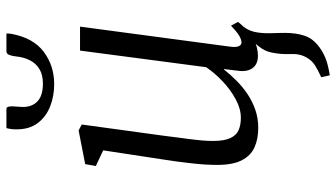

<svg xmlns="http://www.w3.org/2000/svg" viewBox="-250 -584 1072 613"><g transform="rotate(-90 286.5 -278.0)"><path d="M352 238.5 346 211Q368.5 201 383.8 191.2Q399 181.5 408.5 165Q421.5 143 420 112.5Q418.5 82 425 51.5Q429.5 30.5 443.5 13Q457.5 -4.5 465.5 -15.5L516 -48Q496 -26 490.8 -2.5Q485.5 21 486.5 52.5Q487 63.5 487.2 74.5Q487.5 85.5 487.5 96Q487.5 130 478.5 157.8Q469.5 185.5 440 206.5Q424 218 404.8 225.5Q385.5 233 352 238.5ZM184.5 10Q148.5 10 122 -2Q95.5 -14 80.8 -42.5Q66 -71 66 -121Q66 -138.5 67.2 -159.5Q68.5 -180.5 71.2 -204Q74 -227.5 77 -251Q80 -274.5 83.5 -295L112.5 -485L62.5 -508.5L68.5 -542.5L176 -563.5L195 -553.5L159 -291Q156.5 -270 153.8 -249.8Q151 -229.5 148.5 -210Q146 -190.5 144.2 -171.5Q142.5 -152.5 142.5 -134Q142.5 -98 151.8 -78.8Q161 -59.5 177.5 -52.5Q194 -45.5 216.5 -45.5Q245 -45.5 275.2 -61.8Q305.5 -78 332.5 -103.5Q359.5 -129 378 -156.5L431 -559H507.5L443.5 -79.5Q441 -61 445 -52.2Q449 -43.5 456.5 -43.5Q466.5 -43.5 479.5 -51.5Q492.5 -59.5 510.5 -77L522.5 -54.5Q518 -48 502.8 -32.5Q487.5 -17 464.5 -4Q441.5 9 414 9Q387 9 374.5 -9Q362 -27 367 -56.5Q367 -58 367.5 -62.8Q368 -67.5 369 -74Q370 -80.5 370.5 -87Q371 -93.5 372 -99L371 -100Q355 -79.5 335.2 -59.8Q315.5 -40 292 -24.2Q268.5 -8.5 241.5 0.8Q214.5 10 184.5 10ZM244 -794Q250 -794 251.5 -788.5Q253 -783 253 -775Q253 -768 252 -759Q251 -750 251 -743Q250.5 -712.5 268.8 -695Q287 -677.5 325.5 -677.5Q353.5 -677.5 371.8 -688.5Q390 -699.5 400 -719Q410 -738.5 412.5 -764.5Q413.5 -775 417 -784.5Q420.5 -794 428.5 -794H485.5Q485.5 -790.5 485.5 -787Q485.5 -783.5 484.5 -778.5Q471.5 -708 427 -674.8Q382.5 -641.5 324 -641.5Q285.5 -641.5 252.5 -654.5Q219.5 -667.5 199.2 -694.5Q179 -721.5 179.5 -763.5Q179.5 -771 180.5 -778.8Q181.5 -786.5 183.5 -794Z"/></g></svg>

Font: Merriweather 24pt Light
Style: Italic
Weight: 300
Italic angle: -7.8°
Version: Version 2.101